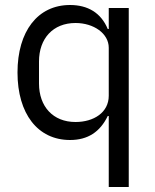

<svg xmlns="http://www.w3.org/2000/svg" viewBox="-20 -548 620 768"><path d="M415 -84V200H495V-516H415V-432H411C384 -497 331 -528 260 -528C131 -528 50 -423 50 -258C50 -93 131 12 260 12C331 12 380 -20 411 -84ZM282 -60C192 -60 136 -122 136 -214V-302C136 -394 192 -456 282 -456C355 -456 415 -414 415 -357V-165C415 -98 355 -60 282 -60Z"/></svg>

Font: Braiins Sans
Style: Regular
Weight: 400
Designer: Mike Abbink, Paul van der Laan, Pieter van Rosmalen, Jiri Chlebus, Lubos Buracinsky
Foundry: Bold Monday, Sudetype
Version: Version 1.000;hotconv 1.0.109;makeotfexe 2.5.65596